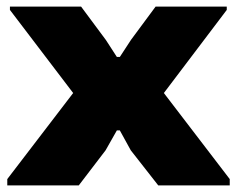

<svg xmlns="http://www.w3.org/2000/svg" viewBox="-20 -560 716 580"><path d="M2 -19 201 -279 10 -530V-540H225L300 -439L333 -388H342L376 -440L450 -540H665V-530L475 -279L674 -19V0H458L375 -106L342 -166H333L299 -106L218 0H2Z"/></svg>

Font: Encode Sans Wide
Style: ExtraBold
Weight: 800
Designer: Pablo Impallari, Andres Torresi
Foundry: Pablo Impallari, Andres Torresi
Version: Version 1.000; ttfautohint (v1.00) -l 8 -r 50 -G 200 -x 14 -